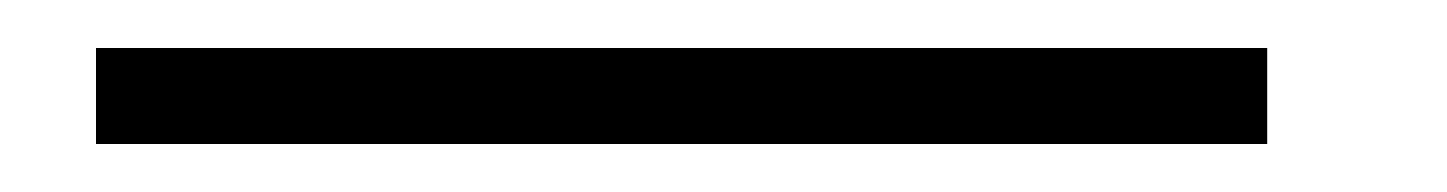

<svg xmlns="http://www.w3.org/2000/svg" viewBox="-20 -60 603 80"><path d="M508 0H20V-40H508Z"/></svg>

Font: Jura
Style: Regular
Weight: 400
Designer: Ed Merritt
Foundry: Ten by Twenty
Version: Version 1.007